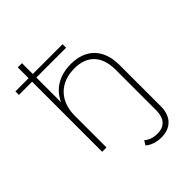

<svg xmlns="http://www.w3.org/2000/svg" viewBox="-267 -869 1194 1194"><g transform="rotate(-45 330.5 -272.0)"><path d="M411 -647H149V-742H112V-647H-4V-616H112V0H150V-279C150 -406 228 -489 356 -489C467 -489 532 -425 532 -302V56C532 126 498 164 435 164C400 164 370 154 348 134L330 162C355 186 396 198 437 198C523 198 570 143 570 59V-305C570 -449 487 -524 360 -524C257 -524 183 -476 149 -398V-616H411Z"/></g></svg>

Font: Montserrat-Alt1 ExtLt
Style: Regular
Weight: 200
Designer: Differentunic
Foundry: Differentunic
Version: Version 7.222